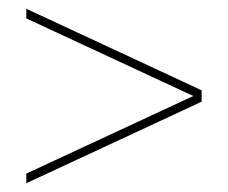

<svg xmlns="http://www.w3.org/2000/svg" viewBox="-20 -547 520 438"><path d="M40 -129V-151L421 -328L40 -505V-527L440 -341V-315Z"/></svg>

Font: Alexandria Thin
Style: Regular
Weight: 250
Designer: Mohamed Gaber
Foundry: Kief Type Foundry
Version: Version 5.100